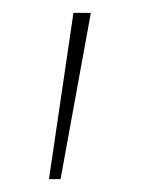

<svg xmlns="http://www.w3.org/2000/svg" viewBox="-20 -720 227 298"><path d="M56 -442 94 -700H121L74 -442Z"/></svg>

Font: Lexend Thin
Style: Regular
Weight: 100
Designer: Bonnie Shaver-Troup, Thomas Jockin
Foundry: Lexend
Version: Version 1.007; ttfautohint (v1.8.3)